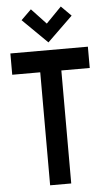

<svg xmlns="http://www.w3.org/2000/svg" viewBox="-61 -959 554 997"><g transform="rotate(-5 216.0 -460.0)"><path d="M347 -868 295 -920 215 -838 139 -919 86 -867 215 -740ZM269 -589H417V-700H13V-589H159V0H269Z"/></g></svg>

Font: Advent Pro
Style: Regular
Weight: 400
Designer: VivaRado, Andreas Kalpakidis
Foundry: VivaRado, Andreas Kalpakidis
Version: Version 3.000